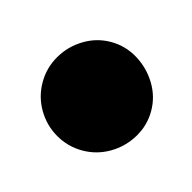

<svg xmlns="http://www.w3.org/2000/svg" viewBox="-36 -686 171 171"><g transform="rotate(15 50.0 -600.0)"><path d="M0.3 -600Q0.3 -586.7 7 -575.2Q13.7 -563.7 25.2 -557Q36.7 -550.3 50 -550.3Q63.3 -550.3 74.8 -557Q86.3 -563.7 93.3 -575.2Q100.3 -586.7 100.3 -600Q100.3 -613.3 93.3 -624.8Q86.3 -636.3 74.8 -643.3Q63.3 -650.3 50 -650.3Q36.7 -650.3 25.2 -643.3Q13.7 -636.3 7 -624.8Q0.3 -613.3 0.3 -600Z"/></g></svg>

Font: Linefont Thin
Style: Regular
Weight: 100
Monospace: yes
Version: Version 3.002;gftools[0.9.33]